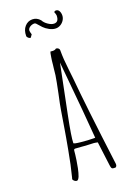

<svg xmlns="http://www.w3.org/2000/svg" viewBox="-163 -916 686 987"><g transform="rotate(-20 180.5 -423.0)"><path d="M108.4 -767.1 119.1 -782.2Q114.3 -798.3 114.3 -803.2Q114.3 -814.5 125.5 -822.3Q136.7 -830.1 151.4 -830.1L158.2 -827.1Q174.3 -808.1 183.6 -798.8Q194.3 -787.6 212.4 -777.8Q230.5 -768.1 247.1 -768.1Q260.7 -768.1 272.9 -775.4Q285.2 -782.7 292.7 -794.9Q300.3 -807.1 300.3 -820.8Q300.3 -835 294.4 -845Q288.6 -855 277.3 -855Q270 -855 267.1 -849.1Q268.1 -845.2 270.5 -840.3Q272.9 -833 272.9 -830.1Q272.9 -794.4 247.1 -794.4Q232.4 -794.4 214.8 -806.4Q197.3 -818.4 189.9 -833Q172.4 -853.5 147.5 -853.5Q123 -853.5 106.2 -834.5Q89.4 -815.4 89.4 -784.2Q89.4 -778.3 95.7 -772.7Q102.1 -767.1 108.4 -767.1ZM162.6 -151.4Q188 -148.9 199.2 -148.9Q230.5 -148.9 248.5 -144L265.1 -13.2Q266.6 -2.4 268.6 2Q270.5 6.3 274.9 7.6Q279.3 8.8 290 8.8Q297.9 4.4 297.9 -5.9V-8.8Q254.4 -352.1 242.2 -493.2L236.3 -545.9Q232.4 -580.1 230.7 -603.8Q229 -627.4 229 -655.8Q229 -662.1 223.4 -666.5Q217.8 -670.9 210.9 -670.9Q205.1 -665 192.9 -665Q189 -665 186 -665.5L179.2 -666Q176.8 -661.6 172.9 -636.2Q170.4 -622.6 168 -595.7L166 -579.6L162.1 -543Q157.2 -511.2 144.5 -450.2Q131.3 -390.6 127 -362.8L116.2 -296.9L110.4 -261.7Q106.9 -239.3 103.5 -221.2L92.3 -159.2Q78.6 -82 62 -18.1L61 -15.1L60.1 -12.2Q60.1 -6.3 66.9 -0.7Q73.7 4.9 80.1 4.9Q87.9 4.9 95.2 -12.2Q101.6 -28.8 106.9 -54.2Q115.7 -100.6 118.2 -126L120.1 -146Q120.6 -146.5 120.6 -147.5Q120.6 -148.4 121.1 -149.4Q121.6 -151.9 123 -152.8Q124.5 -153.8 127.9 -153.8Q137.2 -153.8 162.6 -151.4ZM151.9 -329.1Q154.3 -338.9 206.1 -596.2Q236.8 -275.9 244.1 -170.9H233.9Q206.1 -170.9 167.5 -174.8Q128.9 -178.7 128.9 -183.6Q128.9 -215.3 151.9 -329.1Z"/></g></svg>

Font: Amatica SC
Style: Regular
Weight: 400
Version: Version 2.000